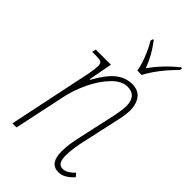

<svg xmlns="http://www.w3.org/2000/svg" viewBox="-236 -841 926 926"><g transform="rotate(45 226.5 -378.0)"><path d="M298 -73Q298 -121 315 -192L347 -337Q365 -416 365 -446Q365 -518 303 -518Q264 -518 226 -479Q188 -440 159.5 -381Q131 -322 119 -264L63 0H35L125 -430Q132 -470 132 -487Q132 -500 128.5 -506Q125 -512 114 -514Q103 -516 79 -516H63L68 -536H171L148 -414H152Q190 -483 227.5 -513Q265 -543 309 -543Q352 -543 372.5 -515.5Q393 -488 393 -446Q393 -423 387 -392.5Q381 -362 375 -337L343 -192Q326 -119 326 -73Q326 -44 334.5 -30Q343 -16 361 -16Q376 -16 390 -24Q404 -32 421 -49L435 -32Q415 -11 397 -0.5Q379 10 358 10Q298 10 298 -73ZM224 -753 227 -766H233Q278 -708 302 -643Q353 -714 419 -766H427L424 -753Q348 -677 311 -606H281Q276 -638 260 -679Q244 -720 224 -753Z"/></g></svg>

Font: Noto Serif NarrowThin
Style: Italic
Weight: 250
Width: 4
Italic angle: -12°
Designer: Monotype Design Team
Foundry: Monotype Imaging Inc.
Version: Version 1.001